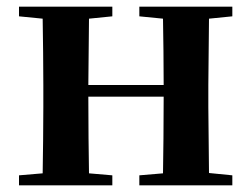

<svg xmlns="http://www.w3.org/2000/svg" viewBox="-20 -556 755 576"><path d="M398 -507 469 -500C470 -445 471 -363 471 -301H245L247 -500L317 -507V-536H37V-507L108 -500C109 -442 110 -357 110 -301V-235C110 -179 109 -94 108 -36L37 -30V0H317V-30L247 -36C246 -94 245 -182 245 -266H471C471 -182 470 -94 469 -36L398 -30V0H677V-30L607 -37L605 -235V-301L607 -500L677 -507V-536H398Z"/></svg>

Font: Noto Serif SC
Style: Bold
Weight: 700
Designer: Ryoko NISHIZUKA 西塚涼子 (kana & ideographs); Frank Grießhammer (Latin, Greek & Cyrillic); Wenlong ZHANG 张文龙 (bopomofo); San
Foundry: Adobe
Version: Version 2.001;hotconv 1.1.0;makeotfexe 2.6.0